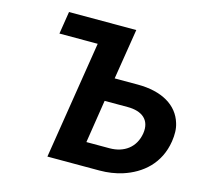

<svg xmlns="http://www.w3.org/2000/svg" viewBox="-103 -825 994 940"><g transform="rotate(15 394.0 -355.5)"><path d="M116 -597H310L215 0H479C520 0 559 -6 594 -17C688 -47 767 -114 785 -230C790 -264 790 -294 781 -322C756 -406 674 -455 551 -455H434L475 -711H134ZM381 -118 415 -336H532C604 -336 650 -302 639 -231C627 -158 572 -118 498 -118Z"/></g></svg>

Font: Asimov Pro
Style: BdObl
Weight: 700
Designer: Google
Version: Version 2.000980; 2014